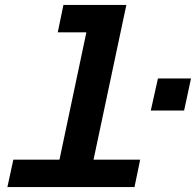

<svg xmlns="http://www.w3.org/2000/svg" viewBox="-20 -758 794 778"><path d="M34 -111H221L330 -627H214L237 -738H492L359 -111H548L525 0H10ZM620 -440H754L726 -310H591Z"/></svg>

Font: Azeret Mono SemiBold
Style: Italic
Weight: 600
Italic angle: -12°
Designer: Martin Vácha
Foundry: Displaay
Version: Version 1.000; Glyphs 3.0.3, build 3074